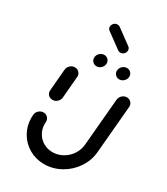

<svg xmlns="http://www.w3.org/2000/svg" viewBox="-202 -914 876 1006"><g transform="rotate(30 236.0 -411.0)"><path d="M104.1 -311.9Q88.1 -311.9 78.1 -323Q68.1 -334.1 69.6 -350L80.7 -480.4Q82.2 -496.3 94.3 -507.4Q106.3 -518.5 122.2 -518.5Q138.1 -518.5 148.3 -507.4Q158.5 -496.3 157 -480.4L145.9 -350Q144.4 -334.1 132.2 -323Q120 -311.9 104.1 -311.9ZM436.7 -518.5Q452.2 -518.5 462.6 -507.2Q473 -495.9 471.5 -480.4L446.3 -193.3Q441.9 -140.4 411.7 -95.6Q381.5 -50.7 334.3 -24.4Q287 1.9 234.4 1.9Q184.8 1.9 143.9 -21.7Q103 -45.2 79.4 -85.9Q55.9 -126.7 55.9 -175.9Q55.9 -181.5 56.7 -193.3Q57.8 -209.3 70 -220.4Q82.2 -231.5 97.8 -231.5Q113.7 -231.5 123.9 -220.4Q134.1 -209.3 133 -193.3Q132.6 -189.6 132.6 -182.6Q132.6 -152.6 146.9 -127.8Q161.1 -103 185.9 -88.7Q210.7 -74.4 241.1 -74.4Q273.3 -74.4 301.9 -90.4Q330.4 -106.3 348.7 -133.7Q367 -161.1 370 -193.3L395.2 -480.4Q396.7 -495.9 408.7 -507.2Q420.7 -518.5 436.7 -518.5ZM320.7 -612.2Q320.7 -628.1 332.6 -640Q344.4 -651.9 360 -651.9Q374.1 -651.9 383.5 -642.4Q393 -633 393 -618.9Q393 -603 381.1 -591.3Q369.3 -579.6 353.7 -579.6Q340 -579.6 330.4 -589.1Q320.7 -598.5 320.7 -612.2ZM183.3 -612.2Q183.3 -628.1 195.2 -640Q207 -651.9 222.6 -651.9Q236.7 -651.9 246.1 -642.4Q255.6 -633 255.6 -618.9Q255.6 -603 243.7 -591.3Q231.9 -579.6 216.3 -579.6Q202.6 -579.6 193 -589.1Q183.3 -598.5 183.3 -612.2ZM173.3 -793.7Q173.3 -806.3 182 -815.4Q190.7 -824.4 203 -824.4Q212.2 -824.4 218.5 -819.6L308.9 -753.3Q318.5 -746.3 318.5 -733.3Q318.5 -721.5 309.6 -712.6Q300.7 -703.7 288.9 -703.7Q280.4 -703.7 273.7 -708.5L183.3 -774.8Q173.3 -781.9 173.3 -793.7Z"/></g></svg>

Font: 26F Galaxy Sans
Style: Bold Italic
Weight: 700
Italic angle: -5°
Designer: C₂₉H₂₅N₃O₅
Version: Version 1.200